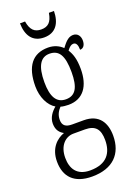

<svg xmlns="http://www.w3.org/2000/svg" viewBox="-179 -797 770 1104"><g transform="rotate(-20 206.0 -245.0)"><path d="M199 -606C270 -606 302 -656 303 -730H272C263 -674 239 -655 199 -655C159 -655 135 -675 126 -730H95C96 -656 128 -606 199 -606ZM185 240C313 240 378 170 378 60C378 -18 343 -81 249 -81H178C141 -81 120 -94 120 -130C120 -163 135 -184 150 -200C161 -196 184 -194 198 -194C289 -194 334 -261 334 -364C334 -427 321 -460 304 -487C319 -507 330 -515 343 -515C360 -515 368 -498 368 -469C390 -469 401 -488 401 -514C401 -540 387 -563 358 -563C324 -563 302 -529 286 -509C266 -529 236 -544 198 -544C104 -544 54 -482 54 -359C54 -292 82 -235 123 -211C98 -190 75 -161 75 -123C75 -82 96 -62 117 -51C72 -35 23 7 23 90C23 182 74 240 185 240ZM195 -229C137 -229 111 -275 111 -364C111 -463 140 -508 194 -508C252 -508 278 -467 278 -365C278 -273 254 -229 195 -229ZM186 203C104 203 75 151 75 86C75 11 118 -29 167 -29H237C301 -29 326 2 326 68C326 144 290 203 186 203Z"/></g></svg>

Font: Noto Serif Hebrew ExtraCondensed Light
Style: Regular
Weight: 300
Width: 2
Designer: Monotype Design Team
Foundry: Monotype Imaging Inc.
Version: Version 2.004